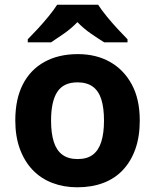

<svg xmlns="http://www.w3.org/2000/svg" viewBox="-20 -786 659 816"><path d="M574 -274Q574 -205.6 555.5 -153.1Q536.9 -100.5 502.5 -63.7Q468 -27 419 -8.5Q370 10 308.4 10Q251.2 10 202.6 -8.5Q154 -27 119 -63.5Q84 -100 64.5 -153Q45 -206 45 -274.2Q45 -364.7 77 -427.3Q109.1 -489.9 168.9 -522.9Q228.7 -556 311 -556Q388.4 -556 447.2 -523Q506 -490 540 -427.3Q574 -364.7 574 -274ZM197 -273.8Q197 -220 208.5 -183.5Q220 -147 245 -128.5Q270 -110 310 -110Q350 -110 374.5 -128.5Q399 -147 410.5 -183.5Q422 -220 422 -273.6Q422 -328 410.5 -364Q399 -400 374 -418Q349.1 -436 309.3 -436Q250 -436 223.5 -395.5Q197 -355 197 -273.8ZM397 -766Q411 -744 433.5 -716.5Q456 -689 480 -663Q504 -637 522 -619V-606H423Q397 -622 366 -643.5Q335 -665 309 -692Q283 -665 253 -644Q223 -623 197 -606H98V-619Q117 -638 140.5 -663.5Q164 -689 186.5 -716.5Q209 -744 223 -766Z"/></svg>

Font: Noto Sans Gurmukhi
Style: Regular
Weight: 400
Designer: Jelle Bosma - Monotype Design Team
Foundry: Monotype Imaging Inc.
Version: Version 2.003